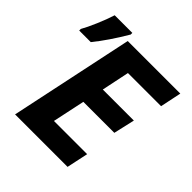

<svg xmlns="http://www.w3.org/2000/svg" viewBox="-255 -902 1042 1042"><g transform="rotate(45 266.0 -381.5)"><path d="M177.2 -713.9H580.6L555.2 -591.8H300.8L267.6 -432.1H505.9L478 -310.1H240.2L200.7 -124H455.6L429.2 0H26.4ZM28.3 -762.7H163.6V-750Q100.6 -643.1 39.6 -567.9H-49.3V-580.1Q-31.7 -610.8 -8.8 -664.3Q14.2 -717.8 28.3 -762.7Z"/></g></svg>

Font: Viking Open Sans
Style: Bold Italic
Weight: 700
Italic angle: -12°
Foundry: Ascender Corporation
Version: Version 2.000